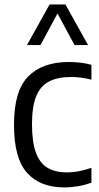

<svg xmlns="http://www.w3.org/2000/svg" viewBox="-20 -828 444 858"><path d="M267 9.5Q159 9.5 100.8 -55.8Q42.5 -121 42.5 -271Q42.5 -422 106.2 -486.5Q170 -551 288 -551Q313 -551 338.8 -548Q364.5 -545 388.5 -538.5V-472Q364 -478.5 340.8 -481.2Q317.5 -484 298 -484Q238.5 -484 199.8 -464.2Q161 -444.5 142 -398.5Q123 -352.5 123 -273Q123 -192 140.8 -144.8Q158.5 -97.5 193.5 -77.5Q228.5 -57.5 279.5 -57.5Q303 -57.5 329.5 -62.2Q356 -67 388.5 -78V-11.5Q329 9.5 267 9.5ZM100.5 -626.5 201.5 -808H272.5L373.5 -626.5H313L237 -768L161 -626.5Z"/></svg>

Font: Encode Sans SemiCondensed SemiCondensed
Style: Regular
Weight: 400
Width: 4
Designer: Multiple Designers
Foundry: Impallari Type
Version: Version 3.000; ttfautohint (v1.8.3) -l 8 -r 50 -G 200 -x 14 